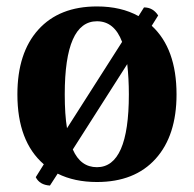

<svg xmlns="http://www.w3.org/2000/svg" viewBox="-20 -551 602 596"><path d="M451 -471Q528 -400 528 -258Q528 -130 463 -58Q398 14 281 14Q211 14 159 -12L135 25Q103 23 91 -1L116 -41Q34 -112 34 -258Q34 -387 99 -459Q164 -531 281 -531Q356 -531 410 -501L427 -528Q455 -528 471 -503ZM181 -258Q181 -195 188 -153L359 -421Q335 -485 281 -485Q181 -485 181 -258ZM281 -32Q380 -32 380 -258Q380 -307 375 -352L206 -87Q230 -32 281 -32Z"/></svg>

Font: Arima Koshi Bold
Style: Regular
Weight: 700
Designer: Joana Correia and Natanael Gama
Foundry: NDISCOVER
Version: Version 1.019;PS 001.019;hotconv 1.0.88;makeotf.lib2.5.64775